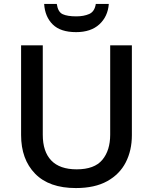

<svg xmlns="http://www.w3.org/2000/svg" viewBox="-20 -944 776 974"><path d="M649 -258Q649 -181 618 -120.5Q587 -60 524 -25Q461 10 365 10Q229 10 158 -63Q87 -136 87 -259V-714H197V-260Q197 -175 240 -130Q283 -85 369 -85Q459 -85 499 -133Q539 -181 539 -261V-714H649ZM532 -924Q527 -860 484 -820.5Q441 -781 366 -781Q287 -781 247.5 -820Q208 -859 204 -924H268Q274 -883 298 -872Q322 -861 367 -861Q405 -861 432.5 -873Q460 -885 466 -924Z"/></svg>

Font: Noto Sans Syriac Eastern Medium
Style: Regular
Weight: 500
Designer: Patrick Giasson and the Monotype Design Team
Foundry: Monotype Imaging Inc.
Version: Version 3.001